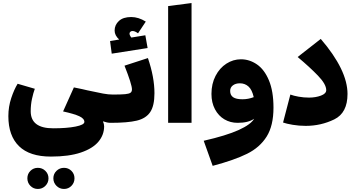

<svg xmlns="http://www.w3.org/2000/svg" viewBox="-20 -808 2341 1263"><path d="M707 0Q686 0 657 -10Q665 8 665 23Q665 79 627.5 124Q590 169 511.5 195.5Q433 222 315 222Q175 222 105 153.5Q35 85 35 -44Q35 -106 54 -163Q73 -220 96 -257L209 -224Q199 -197 190.5 -158Q182 -119 182 -76Q182 36 330 36Q420 36 477.5 24.5Q535 13 535 -6Q535 -28 501.5 -43.5Q468 -59 395 -75L466 -233Q531 -220 554 -214Q623 -199 658 -192.5Q693 -186 722 -186L727 -81ZM160 365Q160 336 180 316Q200 296 229 296Q258 296 278.5 316Q299 336 299 365Q299 394 278.5 414.5Q258 435 229 435Q200 435 180 414.5Q160 394 160 365ZM331 365Q331 336 351.5 316Q372 296 401 296Q430 296 450 316Q470 336 470 365Q470 394 450 414.5Q430 435 401 435Q372 435 351.5 414.5Q331 394 331 365Z M848 -220Q848 -252 799 -376L953 -426Q996 -300 996 -195Q996 -112 968 -70.5Q940 -29 880 -14.5Q820 0 707 0L687 -81L722 -186Q777 -186 803 -188.5Q829 -191 838.5 -198Q848 -205 848 -220ZM951 -492 715 -455 704 -538 764 -548Q734 -575 734 -607Q734 -644 762 -670Q790 -696 843 -696Q891 -696 939 -666L888 -589Q875 -598 867 -601Q859 -604 851 -604Q843 -604 837.5 -599Q832 -594 832 -587Q832 -576 844 -561L936 -576Z M1086 0V-768L1240 -788V0Z M1779 -100Q1779 19 1734 90.5Q1689 162 1605.5 203.5Q1522 245 1379 283L1320 118Q1469 84 1549.5 47.5Q1630 11 1652 -27Q1614 0 1543 0Q1495 0 1456 -23Q1417 -46 1394 -89.5Q1371 -133 1371 -190Q1371 -257 1398 -309Q1425 -361 1469.5 -389.5Q1514 -418 1565 -418Q1621 -418 1670 -384.5Q1719 -351 1749 -279.5Q1779 -208 1779 -100ZM1575 -155Q1613 -155 1649 -169Q1638 -218 1614.5 -239Q1591 -260 1558 -260Q1530 -260 1512 -246.5Q1494 -233 1494 -210Q1494 -182 1513.5 -168.5Q1533 -155 1575 -155Z M1842 -2 1890 -186Q1911 -178 1944.5 -172Q1978 -166 2013 -166Q2056 -166 2091 -179Q2126 -192 2126 -215Q2126 -254 2071.5 -310.5Q2017 -367 1938 -433L2090 -552Q2266 -347 2266 -190Q2266 -65 2178.5 -22.5Q2091 20 1991 20Q1947 20 1905.5 13Q1864 6 1842 -2Z"/></svg>

Font: FiraGO Heavy
Style: Regular
Weight: 900
Designer: bBox Type
Foundry: bBox Type GmbH
Version: Version 1.001